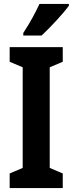

<svg xmlns="http://www.w3.org/2000/svg" viewBox="-20 -953 369 973"><path d="M329 -924V-933H180C159 -888 133 -839 98 -786V-773H191C237 -816 302 -886 329 -924ZM298 0V-74L232 -102V-612L298 -640V-714H29V-640L95 -612V-102L29 -74V0Z"/></svg>

Font: Noto Sans Armenian ExtraCondensed
Style: Regular
Weight: 400
Width: 2
Designer: Monotype Design Team
Foundry: Monotype Imaging Inc.
Version: Version 2.008